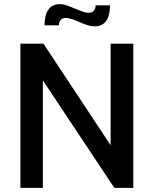

<svg xmlns="http://www.w3.org/2000/svg" viewBox="-20 -912 745 932"><path d="M79 -700H191L517 -207V-700H627V0H535L188 -522V0H79ZM363 -806Q319 -825 300 -825Q284 -825 275 -815.5Q266 -806 266 -789H196Q196 -839 215 -865.5Q234 -892 270 -892Q286 -892 302.5 -886.5Q319 -881 347 -869Q352 -867 373.5 -858.5Q395 -850 410 -850Q426 -850 435 -859.5Q444 -869 444 -886H514Q514 -836 495 -810Q476 -784 440 -784Q424 -784 406 -789.5Q388 -795 363 -806Z"/></svg>

Font: Cabin Medium
Style: Regular
Weight: 500
Designer: Pablo Impallari
Foundry: Pablo Impallari. http://www.impallari.com Igino Marini. http://www.ikern.com
Version: Version 2.200